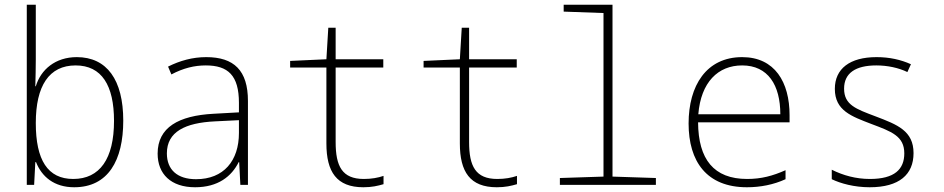

<svg xmlns="http://www.w3.org/2000/svg" viewBox="-20 -780 3981 810"><path d="M293 10C436 10 500 -103 500 -271C500 -443 431 -539 304 -539C213 -539 152 -486 131 -416H129C130 -452 131 -496 131 -529V-760H93V0H124L129 -96H132C156 -35 208 10 293 10ZM289 -25C181 -25 131 -105 131 -261C131 -418 187 -504 299 -504C409 -504 461 -420 461 -270C461 -110 401 -25 289 -25Z M803 10C900 10 957 -36 987 -96H989L994 0H1026V-354C1026 -483 967 -539 850 -539C792 -539 739 -524 689 -499L703 -466C754 -493 801 -504 848 -504C942 -504 988 -462 988 -346V-306L880 -300C734 -292 645 -243 645 -132C645 -46 701 10 803 10ZM807 -24C728 -24 684 -64 684 -133C684 -224 761 -262 887 -268L988 -273V-219C988 -102 924 -24 807 -24Z M1513 10C1549 10 1574 4 1598 -3V-38C1575 -30 1547 -25 1515 -25C1423 -25 1396 -79 1396 -181V-495H1597V-530H1396V-663H1365L1357 -530L1204 -523V-495H1357V-175C1357 -55 1400 10 1513 10Z M2076 10C2112 10 2137 4 2161 -3V-38C2138 -30 2110 -25 2078 -25C1986 -25 1959 -79 1959 -181V-495H2160V-530H1959V-663H1928L1920 -530L1767 -523V-495H1920V-175C1920 -55 1963 10 2076 10Z M2342 0H2747V-29L2564 -35V-760H2358V-731L2526 -725V-35L2342 -29Z M3131 10C3188 10 3244 -1 3294 -24V-62C3240 -38 3192 -25 3132 -25C2991 -25 2926 -108 2925 -264H3311V-294C3311 -433 3249 -539 3111 -539C2960 -539 2885 -419 2885 -259C2885 -99 2961 10 3131 10ZM3272 -298H2926C2937 -433 3009 -504 3111 -504C3220 -504 3272 -421 3272 -298Z M3649 10C3774 10 3834 -44 3834 -134C3834 -228 3766 -254 3674 -289C3592 -320 3541 -337 3541 -406C3541 -472 3590 -504 3677 -504C3724 -504 3771 -494 3808 -476L3823 -509C3781 -528 3733 -539 3678 -539C3565 -539 3502 -490 3502 -405C3502 -313 3573 -289 3656 -257C3741 -225 3795 -206 3795 -133C3795 -66 3754 -25 3650 -25C3591 -25 3537 -40 3489 -64V-24C3526 -6 3584 10 3649 10Z"/></svg>

Font: Noto Sans Mono SemiCondensed ExtraLight
Style: Regular
Weight: 200
Width: 4
Designer: Monotype Design Team
Foundry: Monotype Imaging Inc.
Version: Version 2.014